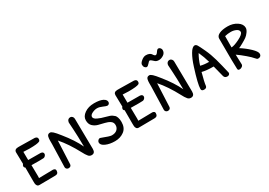

<svg xmlns="http://www.w3.org/2000/svg" viewBox="7 -1335 2865 2043"><g transform="rotate(-30 1440.0 -313.5)"><path d="M121 -225 123 -94Q123 -68 122 -66L295 -69Q324 -66 324 -44Q324 -2 285 -2L89 0Q71 0 62.5 -12.5Q54 -25 53 -39Q52 -53 52 -70V-236Q39 -243 39 -257Q39 -271 50 -282Q47 -360 47 -424Q47 -461 92 -462Q104 -462 120 -462L295 -459H296Q328 -455 328 -429Q328 -409 316 -402Q290 -388 191 -388Q154 -388 117 -391Q117 -301 118 -290Q157 -289 271 -289Q302 -285 302 -261Q302 -249 292 -238Q282 -227 270.5 -225.5Q259 -224 221.5 -224Q184 -224 121 -225Z M495 -312 484 -69Q483 -37 482 -26Q478 1 447 1Q435 1 425.5 -7.5Q416 -16 415 -29Q423 -289 423 -309.5Q423 -330 423 -355Q423 -380 428 -400Q435 -427 464 -427Q478 -427 499 -408Q520 -389 560 -338Q655 -221 704 -117Q702 -259 697 -333.5Q692 -408 692 -415Q692 -422 692 -423Q699 -461 733 -461Q746 -461 757 -449.5Q768 -438 768 -421L773 -49Q773 3 731 3Q706 3 692 -14.5Q678 -32 672 -42Q666 -52 654 -74Q577 -219 495 -312Z M1167 -399Q1167 -386 1158.5 -377.5Q1150 -369 1138 -369Q1126 -369 1090.5 -385Q1055 -401 1026.5 -401Q998 -401 966.5 -385.5Q935 -370 935 -347Q935 -324 973 -306Q1011 -288 1063 -275Q1115 -262 1132.5 -249.5Q1150 -237 1157.5 -229.5Q1165 -222 1173 -200.5Q1181 -179 1181 -145Q1181 -72 1133.5 -36.5Q1086 -1 1020.5 -1Q955 -1 908 -22Q861 -43 861 -74Q861 -90 874.5 -102.5Q888 -115 903 -109Q997 -72 1021 -72Q1064 -72 1087 -93.5Q1110 -115 1110 -148Q1110 -181 1084 -198.5Q1058 -216 1021.5 -224Q985 -232 948.5 -242Q912 -252 886 -277Q860 -302 860 -349Q860 -396 908 -429.5Q956 -463 1025.5 -463Q1095 -463 1131 -445Q1167 -427 1167 -399Z M1341 -225 1343 -94Q1343 -68 1342 -66L1515 -69Q1544 -66 1544 -44Q1544 -2 1505 -2L1309 0Q1291 0 1282.5 -12.5Q1274 -25 1273 -39Q1272 -53 1272 -70V-236Q1259 -243 1259 -257Q1259 -271 1270 -282Q1267 -360 1267 -424Q1267 -461 1312 -462Q1324 -462 1340 -462L1515 -459H1516Q1548 -455 1548 -429Q1548 -409 1536 -402Q1510 -388 1411 -388Q1374 -388 1337 -391Q1337 -301 1338 -290Q1377 -289 1491 -289Q1522 -285 1522 -261Q1522 -249 1512 -238Q1502 -227 1490.5 -225.5Q1479 -224 1441.5 -224Q1404 -224 1341 -225Z M1823 -604Q1839 -578 1852 -578Q1865 -578 1880.5 -602Q1896 -626 1909.5 -626Q1923 -626 1933 -614Q1943 -602 1943 -589Q1943 -553 1913.5 -534Q1884 -515 1856.5 -515Q1829 -515 1814 -526.5Q1799 -538 1788 -549.5Q1777 -561 1764 -561Q1758 -561 1739 -538.5Q1720 -516 1707 -516Q1694 -516 1683.5 -528.5Q1673 -541 1673 -561.5Q1673 -582 1702.5 -606Q1732 -630 1758.5 -630Q1785 -630 1801 -622Q1817 -614 1823 -604ZM1715 -312 1704 -69Q1703 -37 1702 -26Q1698 1 1667 1Q1655 1 1645.5 -7.5Q1636 -16 1635 -29Q1643 -289 1643 -309.5Q1643 -330 1643 -355Q1643 -380 1648 -400Q1655 -427 1684 -427Q1698 -427 1719 -408Q1740 -389 1780 -338Q1875 -221 1924 -117Q1922 -259 1917 -333.5Q1912 -408 1912 -415Q1912 -422 1912 -423Q1919 -461 1953 -461Q1966 -461 1977 -449.5Q1988 -438 1988 -421L1993 -49Q1993 3 1951 3Q1926 3 1912 -14.5Q1898 -32 1892 -42Q1886 -52 1874 -74Q1797 -219 1715 -312Z M2150 -27Q2146 -2 2114.5 -2Q2083 -2 2083 -28Q2083 -87 2141 -268Q2167 -351 2199 -406Q2231 -461 2261 -461Q2277 -461 2289 -442Q2301 -423 2332.5 -355.5Q2364 -288 2385 -212.5Q2406 -137 2431 -28Q2431 -15 2422 -7.5Q2413 0 2400 0Q2368 0 2360 -28L2325 -165Q2237 -165 2184 -179Q2154 -69 2150 -27ZM2258 -369Q2225 -313 2204 -244Q2248 -232 2308 -232Q2289 -301 2258 -369Z M2595 -37Q2595 -22 2581 -11Q2567 0 2550 0Q2528 0 2528 -20Q2524 -67 2524 -393Q2524 -425 2562.5 -443Q2601 -461 2665.5 -461Q2730 -461 2778.5 -429Q2827 -397 2827 -352Q2827 -330 2808 -303Q2789 -276 2767.5 -260.5Q2746 -245 2706 -223Q2666 -201 2657 -199Q2720 -159 2769 -112Q2818 -65 2818 -38Q2818 -11 2794 -3Q2787 -1 2776 -1Q2765 -1 2748 -22.5Q2731 -44 2684 -84.5Q2637 -125 2591 -157Q2593 -77 2595 -38ZM2591 -246Q2624 -246 2690 -278.5Q2756 -311 2759 -339Q2759 -366 2729 -379.5Q2699 -393 2666 -393Q2628 -393 2592 -384Q2591 -336 2591 -246Z"/></g></svg>

Font: Patrick Hand SC
Style: Regular
Weight: 400
Designer: Patrick Wagesreiter
Foundry: Patrick Wagesreiter
Version: Version 1.003;PS 001.003;hotconv 1.0.70;makeotf.lib2.5.58329